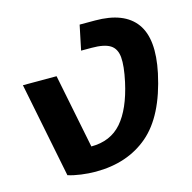

<svg xmlns="http://www.w3.org/2000/svg" viewBox="-86 -626 721 722"><g transform="rotate(-15 274.0 -265.0)"><path d="M201 10Q174 10 144.5 6Q115 2 94 -5L20 -375H151L209 -86Q284 -86 328 -136.5Q372 -187 394 -287Q407 -347 404 -381Q401 -415 378 -429.5Q355 -444 306 -444H265L285 -540H345Q458 -540 503.5 -477.5Q549 -415 522 -287Q488 -129 406.5 -59.5Q325 10 201 10Z"/></g></svg>

Font: Kanit Medium
Style: Italic
Weight: 500
Italic angle: -12°
Designer: Katatrad Team
Foundry: CadsonDemak
Version: Version 2.000; ttfautohint (v1.8.3)